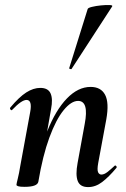

<svg xmlns="http://www.w3.org/2000/svg" viewBox="-20 -753 515 782"><path d="M339 9Q306 9 296.5 -16Q287 -41 296 -89L325 -248Q343 -342 298 -342Q270 -342 239 -304Q208 -266 181 -192.5Q154 -119 136 -12L118 -13Q138 -132 172.5 -218.5Q207 -305 252.5 -352Q298 -399 349 -399Q391 -399 408 -367Q425 -335 413 -267L380 -89Q375 -61 379.5 -51.5Q384 -42 393 -42Q404 -42 417 -52Q430 -62 446 -77Q449 -81 453 -77Q457 -73 454 -69Q423 -32 396 -11.5Q369 9 339 9ZM80 8Q61 8 54 5.5Q47 3 47 0Q47 -4 52.5 -26Q58 -48 62 -74L103 -297Q112 -346 88 -346Q78 -346 63.5 -336Q49 -326 30 -306Q27 -302 23 -306.5Q19 -311 22 -315Q58 -358 87 -376.5Q116 -395 144 -395Q176 -395 186 -372.5Q196 -350 188 -309L136 -12Q131 8 80 8ZM272 -473Q271 -470 265.5 -472Q260 -474 262 -476L337 -716Q338 -721 354.5 -725Q371 -729 391 -731Q411 -733 425.5 -732.5Q440 -732 437 -727Z"/></svg>

Font: Cormorant Light
Style: Italic
Weight: 300
Italic angle: -10°
Designer: Christian Thalmann (Catharsis Fonts)
Foundry: Catharsis Fonts
Version: Version 4.000